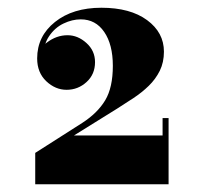

<svg xmlns="http://www.w3.org/2000/svg" viewBox="-20 -935 509 496"><path d="M71 -459V-540L192.5 -617.5Q232 -643 251.8 -676Q271.5 -709 271.5 -765Q271.5 -820 249.2 -852.5Q227 -885 188.5 -885Q166.5 -885 144 -874.2Q121.5 -863.5 106.5 -841Q91.5 -818.5 91.5 -784H76.5Q76.5 -806.5 101.2 -825.2Q126 -844 154.5 -844Q181 -844 203.2 -824Q225.5 -804 225.5 -774.5Q225.5 -743 203.5 -723Q181.5 -703 152 -703Q123 -703 99.5 -725.2Q76 -747.5 76 -784Q76 -841.5 122 -878.2Q168 -915 242 -915Q316.5 -915 360 -883Q403.5 -851 403.5 -801.5Q403.5 -774 392.8 -752.2Q382 -730.5 364.2 -713.2Q346.5 -696 325 -681.8Q303.5 -667.5 282 -654L171 -585H400V-630H415.5V-459Z"/></svg>

Font: Bodoni Moda 9pt Black
Style: Regular
Weight: 900
Designer: Owen Earl
Foundry: indestructible type
Version: Version 2.005